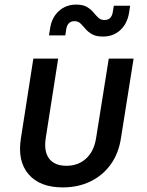

<svg xmlns="http://www.w3.org/2000/svg" viewBox="-20 -805 640 835"><path d="M253 10Q153 10 104 -47.5Q55 -105 71 -204L125 -550H233L179 -205Q170 -147 193.5 -115.5Q217 -84 269 -84Q320 -84 354.5 -115.5Q389 -147 398 -205L453 -550H561L506 -204Q496 -138 461.5 -90Q427 -42 373.5 -16Q320 10 253 10ZM428 -646Q398 -646 380.5 -656Q363 -666 352 -679Q341 -692 330.5 -702.5Q320 -713 304 -713Q274 -713 268 -678L264 -651H193L198 -682Q205 -729 236 -757Q267 -785 311 -785Q341 -785 358.5 -774.5Q376 -764 386.5 -751Q397 -738 407.5 -728Q418 -718 434 -718Q464 -718 470 -750L475 -780H546L541 -748Q533 -701 502.5 -673.5Q472 -646 428 -646Z"/></svg>

Font: NKDuy Mono SemiBold
Style: Italic
Weight: 600
Italic angle: -9°
Monospace: yes
Designer: NKDuy
Foundry: NKDuy
Version: Version 2.251; ttfautohint (v1.8.4.7-5d5b)